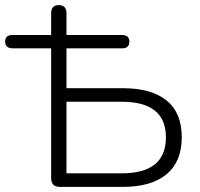

<svg xmlns="http://www.w3.org/2000/svg" viewBox="-46 -731 781 751"><path d="M154 -35V-542H2Q-11 -542 -18.5 -549Q-26 -556 -26 -568Q-26 -594 2 -594H154V-679Q154 -711 184 -711Q214 -711 214 -679V-594H432Q460 -594 460 -568Q460 -542 432 -542H214V-386H434Q546 -386 605.5 -338Q665 -290 665 -194Q665 -99 605.5 -49.5Q546 0 434 0H188Q154 0 154 -35ZM603 -194Q603 -333 430 -333H214V-53H430Q603 -53 603 -194Z"/></svg>

Font: SN Pro Light
Style: Regular
Weight: 300
Designer: Tobias Whetton
Foundry: Supernotes
Version: Version 1.002